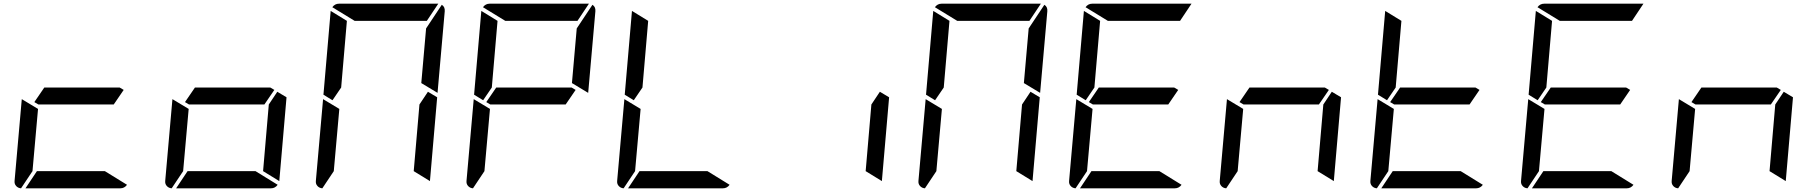

<svg xmlns="http://www.w3.org/2000/svg" viewBox="-20 -1020 9832 1040"><path d="M650 -533 596 -454H188L166 -467L220 -546H628ZM548 -93 668 -19Q654 0 632 0H118L180 -93ZM94 0Q78 -1 67.5 -12.5Q57 -24 59 -41L98 -483L186 -430L156 -93Z M1466 -533 1412 -454H1004L982 -467L1036 -546H1444ZM1482 -523 1532 -493 1493 -41V-39L1405 -93L1436 -454ZM1364 -93 1484 -19Q1470 0 1448 0H934L996 -93ZM910 0Q894 -1 883.5 -12.5Q873 -24 875 -41L914 -483L1002 -430L972 -93Z M1781 -477 1732 -507 1771 -959V-961L1859 -907L1828 -546ZM2298 -523 2348 -493 2309 -41V-39L2221 -93L2252 -454ZM1726 0Q1710 -1 1699.5 -12.5Q1689 -24 1691 -41L1730 -483L1818 -430L1788 -93ZM2373 -994Q2391 -983 2389 -959L2350 -517L2262 -570L2288 -866ZM1901 -907 1780 -981Q1794 -1000 1816 -1000H2352H2354L2292 -907Z M2597 -477 2548 -507 2587 -959V-961L2675 -907L2644 -546ZM3098 -533 3044 -454H2636L2614 -467L2668 -546H3076ZM2542 0Q2526 -1 2515.5 -12.5Q2505 -24 2507 -41L2546 -483L2634 -430L2604 -93ZM3189 -994Q3207 -983 3205 -959L3166 -517L3078 -570L3104 -866ZM2717 -907 2596 -981Q2610 -1000 2632 -1000H3168H3170L3108 -907Z M3413 -477 3364 -507 3403 -959V-961L3491 -907L3460 -546ZM3812 -93 3932 -19Q3918 0 3896 0H3382L3444 -93ZM3358 0Q3342 -1 3331.5 -12.5Q3321 -24 3323 -41L3362 -483L3450 -430L3420 -93Z M4746 -523 4796 -493 4757 -41V-39L4669 -93L4700 -454Z M5045 -477 4996 -507 5035 -959V-961L5123 -907L5092 -546ZM5562 -523 5612 -493 5573 -41V-39L5485 -93L5516 -454ZM4990 0Q4974 -1 4963.5 -12.5Q4953 -24 4955 -41L4994 -483L5082 -430L5052 -93ZM5637 -994Q5655 -983 5653 -959L5614 -517L5526 -570L5552 -866ZM5165 -907 5044 -981Q5058 -1000 5080 -1000H5616H5618L5556 -907Z M5861 -477 5812 -507 5851 -959V-961L5939 -907L5908 -546ZM6362 -533 6308 -454H5900L5878 -467L5932 -546H6340ZM6260 -93 6380 -19Q6366 0 6344 0H5830L5892 -93ZM5806 0Q5790 -1 5779.5 -12.5Q5769 -24 5771 -41L5810 -483L5898 -430L5868 -93ZM5981 -907 5860 -981Q5874 -1000 5896 -1000H6432H6434L6372 -907Z M7178 -533 7124 -454H6716L6694 -467L6748 -546H7156ZM7194 -523 7244 -493 7205 -41V-39L7117 -93L7148 -454ZM6622 0Q6606 -1 6595.5 -12.5Q6585 -24 6587 -41L6626 -483L6714 -430L6684 -93Z M7493 -477 7444 -507 7483 -959V-961L7571 -907L7540 -546ZM7994 -533 7940 -454H7532L7510 -467L7564 -546H7972ZM7892 -93 8012 -19Q7998 0 7976 0H7462L7524 -93ZM7438 0Q7422 -1 7411.5 -12.5Q7401 -24 7403 -41L7442 -483L7530 -430L7500 -93Z M8309 -477 8260 -507 8299 -959V-961L8387 -907L8356 -546ZM8810 -533 8756 -454H8348L8326 -467L8380 -546H8788ZM8708 -93 8828 -19Q8814 0 8792 0H8278L8340 -93ZM8254 0Q8238 -1 8227.5 -12.5Q8217 -24 8219 -41L8258 -483L8346 -430L8316 -93ZM8429 -907 8308 -981Q8322 -1000 8344 -1000H8880H8882L8820 -907Z M9626 -533 9572 -454H9164L9142 -467L9196 -546H9604ZM9642 -523 9692 -493 9653 -41V-39L9565 -93L9596 -454ZM9070 0Q9054 -1 9043.5 -12.5Q9033 -24 9035 -41L9074 -483L9162 -430L9132 -93Z"/></svg>

Font: DSEG7 Modern
Style: Italic
Weight: 400
Italic angle: -5°
Designer: Keshikan(Twitter:@keshinomi_88pro)
Version: Version 0.46